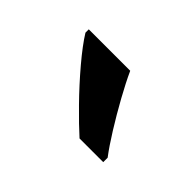

<svg xmlns="http://www.w3.org/2000/svg" viewBox="-44 -869 367 367"><g transform="rotate(45 139.5 -686.0)"><path d="M152 -766Q162 -744 177.5 -716Q193 -688 209.5 -661.5Q226 -635 239 -618V-606H175Q156 -623 129 -650.5Q102 -678 77.5 -707Q53 -736 40 -757V-766Z"/></g></svg>

Font: Noto Sans Thai Looped ExtraCondensed Medium
Style: Regular
Weight: 500
Width: 2
Designer: Sasikarn Vongin, Ben Mitchell
Foundry: The Fontpad Ltd
Version: Version 1.001; ttfautohint (v1.8.4.7-5d5b)